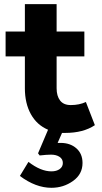

<svg xmlns="http://www.w3.org/2000/svg" viewBox="-20 -622 489 919"><path d="M270 62Q315.9 62 345.5 87.9Q375 113.8 375 158.2Q375 211.9 329.3 244.4Q283.7 276.9 226.1 276.9Q150.9 276.9 75.2 220.2L116.2 152.8Q174.8 198.2 226.1 198.2Q250.5 198.2 265.6 187.3Q280.8 176.3 280.8 158.2Q280.8 139.2 264.9 128.7Q249 118.2 224.1 118.2Q204.1 118.2 169.9 122.1L162.1 111.8L210 -1Q156.2 -23.9 127.7 -75.7Q99.1 -127.4 99.1 -199.2V-352.1H6.8V-471.2H99.1V-602.1H251V-471.2H383.8V-352.1H251V-199.2Q251 -162.6 267.6 -140.9Q284.2 -119.1 318.8 -119.1Q359.4 -119.1 391.1 -133.8L434.1 -22.9Q378.9 14.2 292 14.2H276.9L255.9 62Z"/></svg>

Font: BioRhyme ExtraBold
Style: Regular
Weight: 800
Designer: Aoife Mooney
Foundry: Aoife Mooney Type
Version: Version 1.500;PS 001.500;hotconv 1.0.88;makeotf.lib2.5.64775